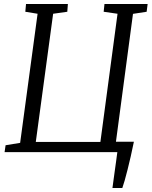

<svg xmlns="http://www.w3.org/2000/svg" viewBox="-20 -763 760 963"><path d="M544 180Q547 158 550 135.5Q553 113 556.2 90.2Q559.5 67.5 562.5 45Q565.5 22.5 568.5 0H3L8 -34.5L81 -46.5L168.5 -694L107 -704L110.5 -743H320.5L317.5 -704L246.5 -694L159.5 -51H483.5L569.5 -694L500 -704L504 -743H720.5L715.5 -704L647 -693.5L561.5 -52H651.5Q644 -14.5 635.8 21.2Q627.5 57 619.8 88Q612 119 605.2 142.8Q598.5 166.5 593.5 180Z"/></svg>

Font: Merriweather 24pt Light
Style: Italic
Weight: 300
Italic angle: -7.8°
Version: Version 2.101